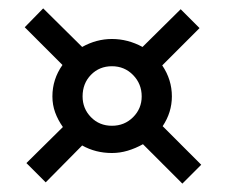

<svg xmlns="http://www.w3.org/2000/svg" viewBox="-20 -530 539 458"><path d="M89 -95 43 -141 130 -227Q118 -244 111.5 -262Q105 -280 105 -300Q105 -341 129 -375L39 -465L83 -510L176 -418Q210 -437 247 -437Q285 -437 320 -418L411 -508L456 -463L367 -374Q390 -340 390 -300Q390 -262 368 -229L460 -137L415 -92L321 -186Q303 -176 284.5 -170.5Q266 -165 247 -165Q208 -165 176 -183ZM247 -230Q277 -230 297.5 -250.5Q318 -271 318 -300Q318 -330 297.5 -351Q277 -372 247 -372Q217 -372 197 -351.5Q177 -331 177 -300Q177 -271 197 -250.5Q217 -230 247 -230Z"/></svg>

Font: Alumni Sans Thin SemiBold
Style: Regular
Weight: 600
Version: Version 1.018